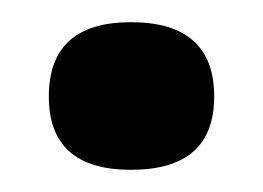

<svg xmlns="http://www.w3.org/2000/svg" viewBox="-20 -424 237 173"><path d="M98 -271Q24 -271 24 -337Q24 -404 98 -404Q173 -404 173 -337Q173 -271 98 -271Z"/></svg>

Font: Bricolage Grotesque 10pt Medium
Style: Regular
Weight: 500
Designer: Mathieu Triay
Foundry: Atelier Triay
Version: Version 1.000; ttfautohint (v1.8.4.7-5d5b);gftools[0.9.32]